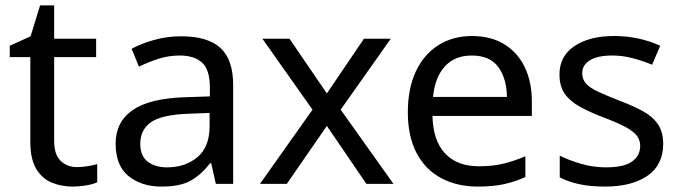

<svg xmlns="http://www.w3.org/2000/svg" viewBox="-20 -679 2514 709"><path d="M264 -62Q284 -62 305 -65.5Q326 -69 339 -73V-6Q325 1 299 5.5Q273 10 249 10Q207 10 171.5 -4.5Q136 -19 114 -55Q92 -91 92 -156V-468H16V-510L93 -545L128 -659H180V-536H335V-468H180V-158Q180 -109 203.5 -85.5Q227 -62 264 -62Z M649 -545Q747 -545 794 -502Q841 -459 841 -365V0H777L760 -76H756Q721 -32 682.5 -11Q644 10 576 10Q503 10 455 -28.5Q407 -67 407 -149Q407 -229 470 -272.5Q533 -316 664 -320L755 -323V-355Q755 -422 726 -448Q697 -474 644 -474Q602 -474 564 -461.5Q526 -449 493 -433L466 -499Q501 -518 549 -531.5Q597 -545 649 -545ZM675 -259Q575 -255 536.5 -227Q498 -199 498 -148Q498 -103 525.5 -82Q553 -61 596 -61Q664 -61 709 -98.5Q754 -136 754 -214V-262Z M1134 -274 949 -536H1049L1187 -334L1324 -536H1423L1238 -274L1433 0H1333L1187 -214L1039 0H940Z M1723 -546Q1792 -546 1841.5 -516Q1891 -486 1917.5 -431.5Q1944 -377 1944 -304V-251H1577Q1579 -160 1623.5 -112.5Q1668 -65 1748 -65Q1799 -65 1838.5 -74.5Q1878 -84 1920 -102V-25Q1879 -7 1839 1.5Q1799 10 1744 10Q1668 10 1609.5 -21Q1551 -52 1518.5 -113.5Q1486 -175 1486 -264Q1486 -352 1515.5 -415Q1545 -478 1598.5 -512Q1652 -546 1723 -546ZM1722 -474Q1659 -474 1622.5 -433.5Q1586 -393 1579 -321H1852Q1851 -389 1820 -431.5Q1789 -474 1722 -474Z M2429 -148Q2429 -70 2371 -30Q2313 10 2215 10Q2159 10 2118.5 1Q2078 -8 2047 -24V-104Q2079 -88 2124.5 -74.5Q2170 -61 2217 -61Q2284 -61 2314 -82.5Q2344 -104 2344 -140Q2344 -160 2333 -176Q2322 -192 2293.5 -208Q2265 -224 2212 -244Q2160 -264 2123 -284Q2086 -304 2066 -332Q2046 -360 2046 -404Q2046 -472 2101.5 -509Q2157 -546 2247 -546Q2296 -546 2338.5 -536.5Q2381 -527 2418 -510L2388 -440Q2354 -454 2317 -464Q2280 -474 2241 -474Q2187 -474 2158.5 -456.5Q2130 -439 2130 -409Q2130 -387 2143 -371.5Q2156 -356 2186.5 -341.5Q2217 -327 2268 -307Q2319 -288 2355 -268Q2391 -248 2410 -219.5Q2429 -191 2429 -148Z"/></svg>

Font: Noto Sans Old Sogdian
Style: Regular
Weight: 400
Designer: Monotype Design Team
Foundry: Monotype Imaging Inc.
Version: Version 2.002; ttfautohint (v1.8.4.7-5d5b)